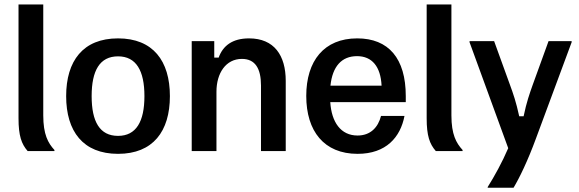

<svg xmlns="http://www.w3.org/2000/svg" viewBox="-20 -687 2631 873"><path d="M227.5 0V-5C198.3 -36.7 176.7 -75.8 176.7 -162.5V-666.7H64.2V-149.2C64.2 -70 77.5 -32.5 105.8 0Z M516.7 12.5C675.8 12.5 752.5 -90 752.5 -250C752.5 -410 675.8 -512.5 516.7 -512.5C357.5 -512.5 280.8 -410 280.8 -250C280.8 -90 357.5 12.5 516.7 12.5ZM516.7 -69.2C433.3 -69.2 396.7 -134.2 396.7 -250C396.7 -365.8 433.3 -430.8 516.7 -430.8C599.2 -430.8 636.7 -365.8 636.7 -250C636.7 -134.2 599.2 -69.2 516.7 -69.2Z M964.2 0V-270C964.2 -354.2 1006.7 -419.2 1080 -419.2C1140 -419.2 1166.7 -375.8 1166.7 -298.3V0H1279.2V-319.2C1279.2 -435 1226.7 -512.5 1112.5 -512.5C1035.8 -512.5 993.3 -478.3 974.2 -425H954.2V-500H851.7V0Z M1605.8 12.5C1735.8 12.5 1800.8 -63.3 1819.2 -160H1712.5C1699.2 -107.5 1664.2 -70.8 1605.8 -70.8C1529.2 -70.8 1487.5 -131.7 1481.7 -222.5H1825V-250C1825 -421.7 1746.7 -512.5 1604.2 -512.5C1453.3 -512.5 1372.5 -410 1372.5 -250.8C1372.5 -90.8 1453.3 12.5 1605.8 12.5ZM1482.5 -297.5C1491.7 -385 1533.3 -431.7 1603.3 -431.7C1671.7 -431.7 1710.8 -384.2 1715 -297.5Z M2083.3 0V-5C2054.2 -36.7 2032.5 -75.8 2032.5 -162.5V-666.7H1920V-149.2C1920 -70 1933.3 -32.5 1961.7 0Z M2315 166.7C2341.7 122.5 2380 43.3 2416.7 -56.7L2579.2 -495V-500H2474.2L2401.7 -300C2388.3 -261.7 2374.2 -223.3 2360.8 -158.3H2340.8C2326.7 -223.3 2313.3 -261.7 2299.2 -300L2226.7 -500H2115V-495L2290.8 -13.3C2264.2 49.2 2227.5 115.8 2197.5 163.3V166.7Z"/></svg>

Font: Familjen Grotesk Medium
Style: Regular
Weight: 500
Designer: Anders Wikstroem, Jonas Baeckman, Matilda Gysing, Kristian Moeller
Foundry: Familjen STHLM AB
Version: Version 2.000